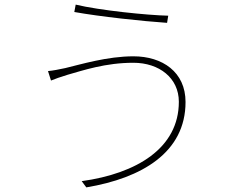

<svg xmlns="http://www.w3.org/2000/svg" viewBox="-20 -779 1040 832"><path d="M755 -338C755 -137 572 -27 334 6L354 33C594 -7 784 -118 784 -337C784 -467 684 -535 558 -535C445 -535 330 -500 263 -484C235 -478 210 -473 188 -471L201 -430C221 -438 240 -445 273 -455C340 -474 437 -507 558 -507C670 -507 755 -441 755 -338ZM308 -759 302 -727C413 -707 599 -687 704 -680L709 -711C619 -713 412 -734 308 -759Z"/></svg>

Font: Source Han Sans JP ExtraLight
Style: Regular
Weight: 250
Designer: Ryoko NISHIZUKA 西塚涼子 (kana, bopomofo & ideographs); Paul D. Hunt (Latin, Greek & Cyrillic); Sandoll Communications 산돌커뮤니
Foundry: Adobe
Version: Version 2.001;hotconv 1.0.107;makeotfexe 2.5.65593